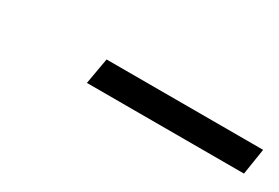

<svg xmlns="http://www.w3.org/2000/svg" viewBox="-10 -831 472 325"><g transform="rotate(30 226.5 -668.5)"><path d="M147 -694H453L445 -643H138Z"/></g></svg>

Font: Be Vietnam Medium
Style: Italic
Weight: 500
Italic angle: -9.444°
Designer: Gabriel Lam
Foundry: TypeRant
Version: Version 3.000